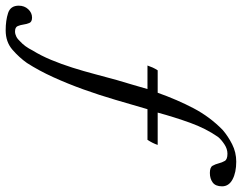

<svg xmlns="http://www.w3.org/2000/svg" viewBox="-173 -604 853 677"><g transform="rotate(90 253.5 -265.5)"><path d="M572 -622Q572 -646 547.5 -659Q523 -672 485 -672Q452 -672 423.5 -657.5Q395 -643 373 -624Q327 -579 297 -522Q267 -465 242 -395H163Q157 -386 153 -377Q149 -368 146 -359H229Q221 -331 213 -304Q205 -277 197 -250Q187 -214 176.5 -174Q166 -134 153.5 -94.5Q141 -55 126 -19Q111 17 93 46Q86 60 78 71Q70 82 61 90Q53 99 44 103.5Q35 108 26 108Q11 108 7 98.5Q3 89 1.5 78Q0 67 -4 57.5Q-8 48 -23 48Q-40 48 -52.5 61.5Q-65 75 -65 95Q-65 124 -39 132.5Q-13 141 22 141Q63 141 90.5 117Q118 93 137 66Q164 24 187 -26.5Q210 -77 230 -132.5Q250 -188 267 -246Q284 -304 300 -359H408Q414 -368 418.5 -377Q423 -386 426 -395H312Q328 -454 348 -509.5Q368 -565 398 -608Q407 -619 423.5 -630Q440 -641 457 -641Q477 -641 482.5 -631.5Q488 -622 491 -610Q494 -598 499.5 -588.5Q505 -579 525 -579Q545 -579 558.5 -589Q572 -599 572 -622Z"/></g></svg>

Font: Vermiglione
Style: Italic
Weight: 400
Italic angle: -11°
Version: Version 1.105